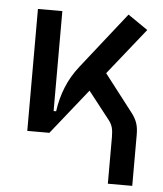

<svg xmlns="http://www.w3.org/2000/svg" viewBox="-52 -573 690 812"><g transform="rotate(5 293.0 -167.0)"><path d="M170.9 0 152.3 -93.3H191.4Q198.7 -147 218.3 -195.8Q237.8 -244.6 272.5 -288.6L460.9 -527.3L545.4 -469.2ZM77.1 0V-517.6H180.7V-52.2L170.9 0ZM436 192.9V-5.9Q436 -30.8 431.6 -46.1Q427.2 -61.5 416.5 -75.2L296.4 -228.5L369.1 -296.9L509.8 -114.7Q525.9 -93.8 532.7 -73.7Q539.6 -53.7 539.6 -24.4V192.9Z"/></g></svg>

Font: Cascadia Mono
Style: Regular
Weight: 400
Monospace: yes
Designer: Aaron Bell
Foundry: Saja Typeworks
Version: Version 2404.023